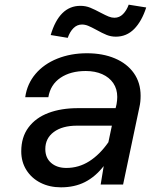

<svg xmlns="http://www.w3.org/2000/svg" viewBox="-20 -790 690 822"><path d="M424 -79Q388 -33 343.5 -10.5Q299 12 241 12Q192 12 153.5 -7.5Q115 -27 93 -62Q71 -97 71 -142Q71 -203 102 -244.5Q133 -286 187.5 -306.5Q242 -327 314 -327H475L479 -344Q482 -361 482 -375Q482 -409 465 -434Q448 -459 417.5 -472.5Q387 -486 347 -486Q282 -486 239 -457Q196 -428 187 -374H88Q96 -431 132 -473.5Q168 -516 225.5 -539Q283 -562 352 -562Q420 -562 472 -540Q524 -518 553 -477Q582 -436 582 -380Q582 -353 577 -332L507 0H411ZM264 -71Q317 -71 362 -99.5Q407 -128 444 -181L459 -252H310Q247 -252 210.5 -225Q174 -198 174 -152Q174 -114 199 -92.5Q224 -71 264 -71ZM324 -765Q347 -765 366.5 -757Q386 -749 412 -735Q433 -724 445.5 -719Q458 -714 470 -714Q491 -714 506.5 -729.5Q522 -745 531 -770L606 -758Q587 -699 554.5 -666Q522 -633 476 -633Q455 -633 436.5 -640.5Q418 -648 393 -662Q371 -674 357.5 -679.5Q344 -685 331 -685Q310 -685 294.5 -669.5Q279 -654 270 -628L197 -640Q234 -765 324 -765Z"/></svg>

Font: Azeret Mono
Style: Italic
Weight: 400
Italic angle: -12°
Designer: Martin Vácha
Foundry: Displaay
Version: Version 1.000; Glyphs 3.0.3, build 3074